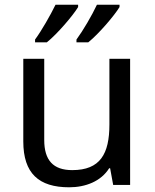

<svg xmlns="http://www.w3.org/2000/svg" viewBox="-20 -786 658 816"><path d="M488 -756V-766H392C371 -721 333 -656 305 -618V-606H355C400 -642 467 -721 488 -756ZM312 -756V-766H216C194 -721 157 -656 129 -618V-606H179C224 -642 291 -721 312 -756ZM533 -536H445V-257C445 -132 406 -63 287 -63C206 -63 168 -105 168 -191V-536H79V-185C79 -49 145 10 274 10C343 10 409 -15 444 -71H448L461 0H533Z"/></svg>

Font: Noto Sans Runic
Style: Regular
Weight: 400
Designer: Monotype Design Team
Foundry: Monotype Imaging Inc.
Version: Version 2.002